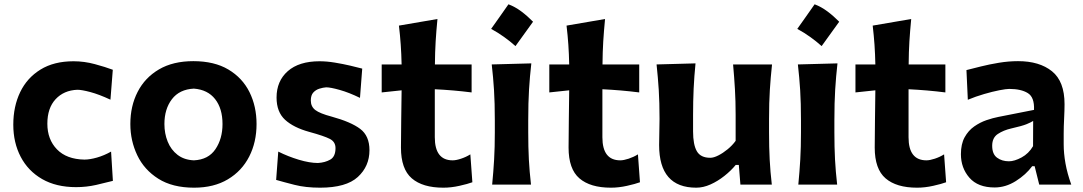

<svg xmlns="http://www.w3.org/2000/svg" viewBox="-20 -847 4969 881"><path d="M329.1 11.7Q237.8 11.7 173.3 -25.4Q108.9 -62.5 75 -127.4Q41 -192.4 41 -274.9Q41 -358.4 72.5 -424.1Q104 -489.7 165.8 -527.8Q227.5 -565.9 317.4 -565.9Q366.7 -565.9 415.3 -552.7Q463.9 -539.6 497.6 -526.9L486.8 -389.6Q434.1 -414.1 394.5 -424.6Q355 -435.1 335 -435.1Q272.9 -432.6 235.1 -391.8Q197.3 -351.1 197.3 -279.3Q197.3 -207 241.5 -161.6Q285.6 -116.2 367.2 -114.7Q392.1 -114.7 424.8 -124Q457.5 -133.3 489.7 -151.4L498 -17.1Q466.3 -8.8 421.4 1.5Q376.5 11.7 329.1 11.7Z M870.6 14.2Q771.5 14.2 706.5 -26.9Q641.6 -67.9 609.9 -134.5Q578.1 -201.2 578.1 -277.8Q578.1 -360.4 611.6 -425.5Q645 -490.7 709.5 -528.6Q773.9 -566.4 867.2 -566.4Q963.4 -566.4 1027.8 -528.1Q1092.3 -489.7 1124.8 -424.3Q1157.2 -358.9 1157.2 -277.8Q1157.2 -194.8 1123.5 -128.7Q1089.8 -62.5 1025.6 -24.2Q961.4 14.2 870.6 14.2ZM869.6 -111.3Q936 -114.3 968.5 -162.4Q1001 -210.4 1001 -277.8Q1001 -349.1 967 -392.3Q933.1 -435.5 869.6 -440.4Q803.2 -437 768.8 -391.8Q734.4 -346.7 734.4 -277.8Q734.4 -234.4 749.5 -197Q764.6 -159.7 794.7 -136.5Q824.7 -113.3 869.6 -111.3Z M1448.7 14.2Q1382.3 14.2 1331.5 1.2Q1280.8 -11.7 1247.1 -21.5L1256.8 -151.4Q1301.8 -128.9 1351.3 -114Q1400.9 -99.1 1439 -99.1Q1471.7 -101.1 1495.6 -114.7Q1519.5 -128.4 1519.5 -167.5Q1519.5 -196.3 1493.4 -209.7Q1467.3 -223.1 1399.4 -241.7Q1326.7 -261.7 1287.8 -297.6Q1249 -333.5 1249 -399.4Q1249 -475.1 1300.5 -520.5Q1352.1 -565.9 1446.3 -565.9Q1479 -565.9 1516.1 -559.8Q1553.2 -553.7 1586.7 -545.9Q1620.1 -538.1 1642.1 -532.2L1631.8 -397.9Q1581.5 -422.4 1539.1 -434.3Q1496.6 -446.3 1476.6 -446.3Q1462.4 -445.3 1445.8 -440.2Q1429.2 -435.1 1417.7 -422.6Q1406.2 -410.2 1406.2 -385.7Q1406.2 -357.9 1427 -342Q1447.8 -326.2 1501.5 -312Q1590.3 -287.6 1632.8 -255.6Q1675.3 -223.6 1675.3 -157.7Q1675.3 -84 1621.8 -34.9Q1568.4 14.2 1448.7 14.2Z M2014.2 14.2Q1919.4 14.2 1869.6 -28.6Q1819.8 -71.3 1819.8 -169.9Q1819.8 -233.9 1821 -299.1Q1822.3 -364.3 1822.8 -432.6L1731.4 -422.9V-551.3H1822.8Q1821.8 -599.1 1818.8 -641.6Q1815.9 -684.1 1810.5 -729.5L1987.3 -759.8Q1981.9 -704.6 1979 -656.7Q1976.1 -608.9 1975.6 -551.3H2144V-422.9Q2102.1 -428.2 2059.3 -431.9Q2016.6 -435.5 1975.1 -437.5V-217.3Q1975.1 -111.3 2057.1 -111.3Q2072.8 -111.3 2095.7 -118.9Q2118.7 -126.5 2138.2 -138.7L2147.5 -10.7Q2126.5 -2.9 2088.4 5.6Q2050.3 14.2 2014.2 14.2Z M2313.1 -827.3Q2343.2 -816 2371.4 -795.1Q2399.6 -774.1 2425.9 -747.3Q2385.6 -690.9 2345.3 -635.5Q2320.6 -657.6 2292.9 -677.4Q2265.3 -697.3 2233.6 -714.5Q2254 -743.5 2273.9 -771.4Q2293.7 -799.4 2313.1 -827.3ZM2238.3 0Q2244.1 -59.6 2247.3 -115.2Q2250.5 -170.9 2250.5 -239.7V-294.4Q2250.5 -375.5 2246.8 -433.8Q2243.2 -492.2 2236.3 -551.3L2418 -556.2Q2411.1 -495.6 2407.5 -436.3Q2403.8 -377 2403.8 -294.4V-239.7Q2403.8 -170.9 2406.7 -115.2Q2409.7 -59.6 2416.5 0Z M2783.2 14.2Q2688.5 14.2 2638.7 -28.6Q2588.9 -71.3 2588.9 -169.9Q2588.9 -233.9 2590.1 -299.1Q2591.3 -364.3 2591.8 -432.6L2500.5 -422.9V-551.3H2591.8Q2590.8 -599.1 2587.9 -641.6Q2585 -684.1 2579.6 -729.5L2756.3 -759.8Q2751 -704.6 2748 -656.7Q2745.1 -608.9 2744.6 -551.3H2913.1V-422.9Q2871.1 -428.2 2828.4 -431.9Q2785.6 -435.5 2744.1 -437.5V-217.3Q2744.1 -111.3 2826.2 -111.3Q2841.8 -111.3 2864.7 -118.9Q2887.7 -126.5 2907.2 -138.7L2916.5 -10.7Q2895.5 -2.9 2857.4 5.6Q2819.3 14.2 2783.2 14.2Z M3174.8 14.2Q3004.4 14.2 3004.4 -181.6Q3004.4 -217.8 3005.4 -245.1Q3006.3 -272.5 3006.3 -301.3Q3006.3 -377.4 3002.7 -434.8Q2999 -492.2 2992.7 -551.3L3171.4 -556.2Q3165.5 -497.1 3162.8 -439.9Q3160.2 -382.8 3160.2 -320.3V-243.7Q3160.2 -183.1 3177.5 -153.1Q3194.8 -123 3239.3 -123Q3254.9 -123 3276.1 -133.8Q3297.4 -144.5 3318.8 -162.1Q3340.3 -179.7 3355.5 -200.7V-320.3Q3355.5 -382.8 3352.3 -437.5Q3349.1 -492.2 3343.8 -551.3H3522.5Q3516.1 -492.2 3512.5 -434.8Q3508.8 -377.4 3508.8 -301.3V-239.7Q3508.8 -170.9 3511.7 -115.2Q3514.6 -59.6 3521.5 0H3377.4L3370.1 -90.3H3356Q3334 -63.5 3303.7 -39.6Q3273.4 -15.6 3240.2 -0.7Q3207 14.2 3174.8 14.2Z M3717.9 -827.3Q3747.9 -816 3776.1 -795.1Q3804.3 -774.1 3830.7 -747.3Q3790.4 -690.9 3750.1 -635.5Q3725.4 -657.6 3697.7 -677.4Q3670.1 -697.3 3638.4 -714.5Q3658.8 -743.5 3678.7 -771.4Q3698.5 -799.4 3717.9 -827.3ZM3643.1 0Q3648.9 -59.6 3652.1 -115.2Q3655.3 -170.9 3655.3 -239.7V-294.4Q3655.3 -375.5 3651.6 -433.8Q3647.9 -492.2 3641.1 -551.3L3822.8 -556.2Q3815.9 -495.6 3812.3 -436.3Q3808.6 -377 3808.6 -294.4V-239.7Q3808.6 -170.9 3811.5 -115.2Q3814.5 -59.6 3821.3 0Z M4188 14.2Q4093.3 14.2 4043.5 -28.6Q3993.7 -71.3 3993.7 -169.9Q3993.7 -233.9 3994.9 -299.1Q3996.1 -364.3 3996.6 -432.6L3905.3 -422.9V-551.3H3996.6Q3995.6 -599.1 3992.7 -641.6Q3989.7 -684.1 3984.4 -729.5L4161.1 -759.8Q4155.8 -704.6 4152.8 -656.7Q4149.9 -608.9 4149.4 -551.3H4317.9V-422.9Q4275.9 -428.2 4233.2 -431.9Q4190.4 -435.5 4148.9 -437.5V-217.3Q4148.9 -111.3 4231 -111.3Q4246.6 -111.3 4269.5 -118.9Q4292.5 -126.5 4312 -138.7L4321.3 -10.7Q4300.3 -2.9 4262.2 5.6Q4224.1 14.2 4188 14.2Z M4543.9 13.2Q4467.3 13.2 4428.2 -31.5Q4389.2 -76.2 4389.2 -139.6Q4389.2 -186 4406.2 -217Q4423.3 -248 4450.2 -266.8Q4477.1 -285.6 4506.6 -295.7Q4536.1 -305.7 4561 -310.5L4724.6 -342.8Q4727.1 -400.9 4696 -419.9Q4665 -439 4610.8 -439Q4597.2 -439 4565.7 -432.9Q4534.2 -426.8 4495.6 -415.5Q4457 -404.3 4420.9 -389.2L4414.6 -525.4Q4441.4 -532.2 4480.5 -542Q4519.5 -551.8 4564 -559.1Q4608.4 -566.4 4651.4 -566.4Q4749.5 -566.4 4807.1 -520Q4864.7 -473.6 4864.7 -369.1Q4864.7 -342.3 4862.8 -304Q4860.8 -265.6 4860.8 -233.9V-184.6Q4860.8 -143.6 4868.9 -97.7Q4877 -51.8 4895.5 0H4748.5L4727.5 -84.5H4716.3Q4687.5 -45.4 4640.9 -16.1Q4594.2 13.2 4543.9 13.2ZM4609.4 -106.9Q4634.8 -106.9 4667.5 -124.5Q4700.2 -142.1 4720.2 -176.3L4720.7 -292Q4710 -285.2 4690.2 -277.1Q4670.4 -269 4619.1 -257.3Q4585 -249.5 4558.8 -232.4Q4532.7 -215.3 4532.7 -178.2Q4532.7 -139.6 4555.2 -123.3Q4577.6 -106.9 4609.4 -106.9Z"/></svg>

Font: Pinar-DS2-FD Bold
Style: Regular
Weight: 700
Designer: Amin Abedi
Version: Version 3.000